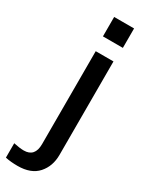

<svg xmlns="http://www.w3.org/2000/svg" viewBox="-308 -747 763 993"><g transform="rotate(30 73.5 -250.5)"><path d="M50 -593V-709H169V-593ZM-71 201V115Q-34 123 -10 123Q56 123 56 47V-508H162V50Q162 118 122 163Q82 208 2 208Q-39 208 -71 201Z"/></g></svg>

Font: LT Superior Semi-bold
Style: Regular
Weight: 600
Designer: Daniel Lyons
Foundry: LyonsType
Version: Version 1.0